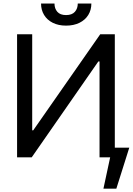

<svg xmlns="http://www.w3.org/2000/svg" viewBox="-20 -904 763 1103"><path d="M165 -707V-155.3H170.9L555.7 -707H639.6V-55.7H722.7L648.4 179.7H574.2L612.8 0H551.8V-550.8H544.9L162.1 0H78.1V-707ZM359.4 -756.8Q315.9 -756.8 283.4 -772.9Q251 -789.1 233.4 -817.9Q215.8 -846.7 215.8 -883.8H293Q293 -855 309.3 -836.2Q325.7 -817.4 359.4 -817.4Q393.6 -817.4 410.2 -836.2Q426.8 -855 426.8 -883.8H504.9Q504.9 -846.7 487.1 -817.9Q469.2 -789.1 436.3 -772.9Q403.3 -756.8 359.4 -756.8Z"/></svg>

Font: Pretendard
Style: Regular
Weight: 400
Designer: Base glyphs from Inter by Rasmus Andersson; Hangeul glyphs from Noto Sans CJK(Source Han Sans) by Jang Soo-young and Kan
Foundry: Kil Hyung-jin
Version: Version 1.309